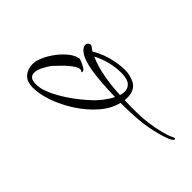

<svg xmlns="http://www.w3.org/2000/svg" viewBox="-37 -1008 745 745"><g transform="rotate(45 335.5 -636.0)"><path d="M141 -485Q105 -485 89.5 -504Q74 -523 74 -547Q74 -555 75 -562.5Q76 -570 79 -577Q87 -601 104 -626Q121 -651 143 -670Q165 -689 186 -693Q190 -694 200.5 -689.5Q211 -685 220.5 -679.5Q230 -674 230 -672Q232 -670 232.5 -664.5Q233 -659 226 -664Q217 -670 198.5 -658Q180 -646 161.5 -627.5Q143 -609 132 -597Q121 -582 111.5 -563.5Q102 -545 102 -530Q102 -518 110 -510.5Q118 -503 138 -503Q143 -503 148.5 -503.5Q154 -504 161 -505Q181 -509 210.5 -523.5Q240 -538 272.5 -561Q305 -584 333 -610Q350 -625 365.5 -645Q381 -665 391 -685Q354 -686 315.5 -688.5Q277 -691 244 -697.5Q211 -704 191 -715Q178 -723 172 -731Q166 -739 166 -746Q166 -753 170.5 -757.5Q175 -762 180 -762Q185 -762 189 -759Q193 -756 196.5 -753Q200 -750 204 -748Q242 -770 279 -778.5Q316 -787 343 -787Q374 -787 398 -774Q422 -761 426 -729Q428 -715 426 -703Q443 -702 460 -702Q477 -702 492 -702Q522 -702 554.5 -706.5Q587 -711 614.5 -718Q642 -725 656 -732Q663 -736 667 -736Q671 -736 671 -733Q671 -726 655 -719Q633 -709 587.5 -698.5Q542 -688 492 -686Q479 -685 461 -684.5Q443 -684 422 -684Q412 -643 380.5 -607Q349 -571 306.5 -543.5Q264 -516 220 -500.5Q176 -485 141 -485ZM399 -704Q403 -715 403 -727Q403 -744 390 -756Q377 -768 345 -769Q311 -769 280 -761Q249 -753 223 -739Q261 -722 307 -714Q353 -706 399 -704Z"/></g></svg>

Font: WindSong
Style: Regular
Weight: 400
Designer: Robert E. Leuschke
Foundry: Robert E. Leuschke
Version: Version 1.010; ttfautohint (v1.8.3)